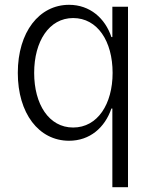

<svg xmlns="http://www.w3.org/2000/svg" viewBox="-20 -574 637 798"><path d="M512 204V-546H447V-420H443C417 -498 354 -554 267 -554C143 -554 54 -441 54 -271C54 -103 141 11 267 11C354 11 416 -44 443 -123H447V204ZM122 -271C122 -402 184 -499 284 -499C385 -499 448 -403 448 -271C448 -142 386 -44 284 -44C183 -44 122 -141 122 -271Z"/></svg>

Font: Wafeq Light
Style: Regular
Weight: 300
Designer: Rasmus Andersson & Azza Alameddine
Foundry: Google & TypeTogether
Version: Version 3.000;January 28, 2025;FontCreator 15.0.0.3014 64-bi